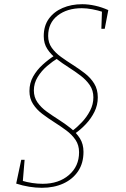

<svg xmlns="http://www.w3.org/2000/svg" viewBox="-20 -718 600 913"><path d="M179 175Q150 175 119 170Q88 165 57 155L81 42H97L88 150L83 141Q134 156 183 156Q259 156 307.5 114.5Q356 73 356 6Q356 -28 339 -53Q322 -78 295 -98Q268 -118 238 -137Q208 -156 181 -176.5Q154 -197 137 -223.5Q120 -250 120 -285Q120 -323 137.5 -354Q155 -385 182.5 -410Q210 -435 238 -453L256 -442Q231 -427 204 -404Q177 -381 159 -351.5Q141 -322 141 -288Q141 -256 158 -231.5Q175 -207 202 -187.5Q229 -168 259 -149Q289 -130 316 -108.5Q343 -87 360 -60Q377 -33 377 4Q377 58 351.5 96Q326 134 281.5 154.5Q237 175 179 175ZM338 -84 324 -96Q347 -113 370 -137.5Q393 -162 408.5 -192Q424 -222 424 -255Q424 -288 407 -313Q390 -338 363 -358.5Q336 -379 306 -398Q276 -417 249 -438Q222 -459 205 -485Q188 -511 188 -546Q188 -595 212 -628.5Q236 -662 277.5 -680Q319 -698 371 -698Q400 -698 432 -691Q464 -684 495 -670L478 -581H462L465 -670L470 -661Q445 -669 418.5 -674Q392 -679 369 -679Q299 -679 254 -644Q209 -609 209 -547Q209 -515 226 -491Q243 -467 270 -447.5Q297 -428 327 -409Q357 -390 384 -369Q411 -348 428 -320.5Q445 -293 445 -255Q445 -218 429 -186Q413 -154 388.5 -128Q364 -102 338 -84Z"/></svg>

Font: Bitter Thin Thin
Style: Italic
Weight: 250
Italic angle: -9°
Version: Version 2.002